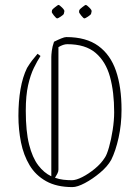

<svg xmlns="http://www.w3.org/2000/svg" viewBox="-20 -752 570 782"><path d="M145 -524Q132 -504 118 -475.5Q104 -447 94.5 -405Q85 -363 85 -301Q85 -217 98.5 -163.5Q112 -110 135.5 -79Q159 -48 189 -34V-520Q189 -528 191 -545Q193 -562 200 -582Q216 -590 229.5 -595.5Q243 -601 250 -601Q331 -601 380.5 -565Q430 -529 452.5 -463Q475 -397 475 -305Q475 -245 463 -191Q451 -137 433 -101Q418 -74 387.5 -48.5Q357 -23 326 -6.5Q295 10 275 10Q211 10 168 -14Q125 -38 100.5 -79Q76 -120 65.5 -172Q55 -224 55 -280Q55 -339 63.5 -388.5Q72 -438 90 -475Q101 -493 110.5 -505.5Q120 -518 133 -533ZM218 -61Q218 -53 213.5 -44.5Q209 -36 204 -28Q221 -22 238 -20Q255 -18 273 -18Q290 -18 315.5 -31Q341 -44 366.5 -65Q392 -86 407 -110Q415 -121 424 -152.5Q433 -184 439 -223Q445 -262 445 -295Q445 -377 428 -439Q411 -501 369.5 -536.5Q328 -572 254 -572Q238 -572 218 -560ZM303 -711Q304 -714 315.5 -723Q327 -732 329 -732Q333 -732 344 -721Q355 -710 353 -705L351 -696Q350 -692 338.5 -684.5Q327 -677 324 -677Q320 -677 310.5 -689Q301 -701 302 -704ZM192 -711Q193 -714 204.5 -723Q216 -732 218 -732Q222 -732 233 -721Q244 -710 242 -705L240 -696Q239 -692 227.5 -684.5Q216 -677 213 -677Q209 -677 199.5 -689Q190 -701 191 -704Z"/></svg>

Font: Grenze Gotisch Thin
Style: Regular
Weight: 100
Designer: Renata Polastri
Foundry: Omnibus-Type
Version: Version 1.001